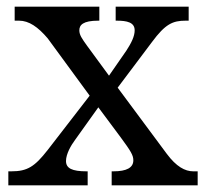

<svg xmlns="http://www.w3.org/2000/svg" viewBox="-20 -556 618 576"><path d="M5 0H243V-42H240C196 -42 178 -51 178 -73C178 -94 193 -120 205 -136L275 -234L342 -144C373 -102 380 -90 380 -75C380 -53 360 -42 320 -42H315V0H573V-42H560C535 -42 509 -56 480 -95L333 -293L436 -430C476 -484 498 -494 537 -494H546V-536H327V-494H330C361 -494 384 -489 384 -465C384 -447 374 -427 359 -404L307 -329L241 -419C226 -440 218 -451 218 -465C218 -481 229 -494 275 -494H278V-536H24V-494H37C67 -494 94 -475 123 -441L249 -269L123 -106C84 -56 62 -42 14 -42H5Z"/></svg>

Font: Noto Fangsong KSS Vertical
Style: Regular
Weight: 400
Designer: LIU Zhao, ZHANG Congyu, Kushim JIANG
Foundry: Guyu Beijing Co. Ltd.
Version: Version 1.000;November 16, 2022;FontCreator 11.5.0.2427 64-b